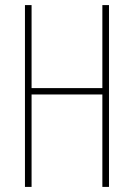

<svg xmlns="http://www.w3.org/2000/svg" viewBox="-20 -734 526 754"><path d="M408 0H382V-363H104V0H78V-714H104V-388H382V-714H408Z"/></svg>

Font: Noto Sans Hebrew ExtraCondensed Thin
Style: Regular
Weight: 100
Width: 2
Designer: Monotype Design Team
Foundry: Monotype Imaging Inc.
Version: Version 2.004; ttfautohint (v1.8.4.7-5d5b)